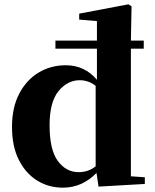

<svg xmlns="http://www.w3.org/2000/svg" viewBox="-20 -846 713 883"><path d="M646 0 433.1 12.2 423.8 -50.8Q393.1 -18.6 354 -0.7Q314.9 17.1 269 17.1Q203.6 17.1 150.6 -15.9Q97.7 -48.8 66.4 -111.1Q35.2 -173.3 35.2 -262.2Q35.2 -352.1 68.6 -415.5Q102.1 -479 158 -512.5Q213.9 -545.9 282.2 -545.9Q369.6 -545.9 425.8 -479V-622.1H234.9V-659.2H425.8V-749L344.2 -755.9V-783.2L570.8 -826.2L585 -816.9L582 -659.2H641.1V-622.1H582V-35.2L646 -30.8ZM208 -270Q208 -156.7 246.1 -105.5Q284.2 -54.2 341.8 -54.2Q362.8 -54.2 382.3 -60.5Q401.9 -66.9 419.9 -81.1V-451.2Q401.9 -465.3 383.5 -471.2Q365.2 -477.1 347.2 -477.1Q290 -477.1 249 -426.8Q208 -376.5 208 -270Z"/></svg>

Font: Source Han Serif TW Heavy
Style: Regular
Weight: 900
Designer: Ryoko NISHIZUKA Ë•øÂ°öÊ∂ºÂ≠ê (kana & ideographs); Frank Grie√ühammer (Latin, Greek & Cyrillic); Wenlong ZHANG Âº†ÊñáÈæô 
Foundry: Adobe
Version: Version 2.003;hotconv 1.1.1;makeotfexe 2.6.0